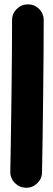

<svg xmlns="http://www.w3.org/2000/svg" viewBox="-20 -807 248 901"><path d="M110.8 -786.6Q141.6 -786.6 163.3 -764.9Q185.1 -743.2 185.1 -712.4Q185.1 -635.3 184.3 -540Q183.6 -444.8 182.4 -345.7Q181.2 -246.6 179.9 -156.2Q178.7 -65.9 177.2 1.5Q176.8 31.7 154.3 53.2Q131.8 74.7 101.1 74.2Q70.8 73.2 49.3 51.3Q27.8 29.3 28.3 -1.5Q29.3 -55.2 30.5 -124Q31.7 -192.9 32.7 -270Q33.7 -347.2 34.7 -425.8Q35.6 -504.4 36.1 -577.9Q36.6 -651.4 36.6 -712.4Q36.6 -743.2 58.6 -764.9Q80.6 -786.6 110.8 -786.6Z"/></svg>

Font: Mikhak ExtraBold
Style: Regular
Weight: 800
Designer: Amin Abedi
Version: Version 3.3